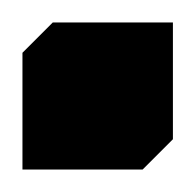

<svg xmlns="http://www.w3.org/2000/svg" viewBox="-47 -151 174 171"><path d="M-27 -104 0 -131H107V-27L80 0H-27Z"/></svg>

Font: IBM Plex Arabic SemiBold
Style: Regular
Weight: 600
Designer: Mike Abbink, Paul van der Laan, Pieter van Rosmalen, Wael Morcos, Khajak Apelian
Foundry: Bold Monday
Version: Version 1.0